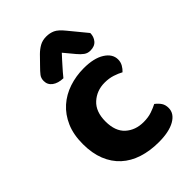

<svg xmlns="http://www.w3.org/2000/svg" viewBox="-221 -824 930 930"><g transform="rotate(-45 243.5 -359.0)"><path d="M319 -375Q265 -375 227 -340.5Q189 -306 189 -239Q189 -172 225.5 -139Q262 -106 318 -106Q350 -106 374.5 -114.5Q399 -123 416 -132Q433 -119 442.5 -104.5Q452 -90 452 -69Q452 -31 412 -8Q372 15 301 15Q241 15 191.5 -1Q142 -17 107 -49Q72 -81 53 -128.5Q34 -176 34 -239Q34 -304 55 -352Q76 -400 112 -432Q148 -464 196 -480Q244 -496 297 -496Q366 -496 405.5 -471Q445 -446 445 -408Q445 -390 436.5 -375Q428 -360 416 -349Q398 -359 373.5 -367Q349 -375 319 -375ZM275 -624Q262 -610 251.5 -598.5Q241 -587 231.5 -576Q222 -565 212.5 -554.5Q203 -544 193 -531Q158 -532 137 -547.5Q116 -563 116 -589Q116 -608 126 -621Q136 -634 156 -654L195 -694Q212 -711 231.5 -722Q251 -733 277 -733Q301 -733 321 -724Q341 -715 366 -684L440 -594Q440 -569 425 -551Q410 -533 380 -533Q362 -533 348 -543Q334 -553 320 -570Z"/></g></svg>

Font: Baloo Bhai 2
Style: Bold
Weight: 700
Designer: Supriya Tembe, Noopur Datye and Ek Type
Foundry: Ek Type
Version: Version 1.640;PS 1.000;hotconv 16.6.51;makeotf.lib2.5.65220;